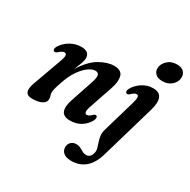

<svg xmlns="http://www.w3.org/2000/svg" viewBox="-199 -870 1289 1302"><g transform="rotate(30 445.5 -219.0)"><path d="M54.5 -342Q46.5 -345 45.8 -355.2Q45 -365.5 53 -378.5Q76.5 -416.5 116.2 -439Q156 -461.5 199.5 -461.5Q264 -461.5 264 -409.5Q264 -390.5 254.5 -365.2Q245 -340 232 -307.5Q285.5 -393 345.8 -427.2Q406 -461.5 456.5 -461.5Q515.5 -461.5 526 -420.2Q536.5 -379 512.5 -312.5L455 -144Q442.5 -109 445 -94.5Q447.5 -80 461 -80Q469 -80 477.8 -84.8Q486.5 -89.5 499 -102.5Q511.5 -113 520 -108.5Q526.5 -105.5 527.5 -95.8Q528.5 -86 521 -71Q500.5 -33.5 464.2 -11.5Q428 10.5 381.5 10.5Q328 10.5 315.2 -23Q302.5 -56.5 322.5 -115L381 -289.5Q395.5 -332 390.8 -350.5Q386 -369 362.5 -369Q339.5 -369 310.5 -348.8Q281.5 -328.5 253 -288.8Q224.5 -249 204 -190Q189.5 -148.5 184 -127.5Q178.5 -106.5 178.5 -93.5Q178.5 -80.5 182.8 -69.2Q187 -58 187 -44Q187 -19 159.5 -4.2Q132 10.5 83 10.5Q6.5 10.5 45.5 -90.5L122.5 -304Q137 -342.5 134.8 -357.2Q132.5 -372 118.5 -372Q110 -372 100.5 -366.8Q91 -361.5 77 -348.5Q63.5 -338 54.5 -342ZM788.5 -534Q753.5 -534 735.2 -551.5Q717 -569 718 -595Q719 -627.5 747 -655Q775 -682.5 821 -682.5Q857.5 -682.5 874.8 -664.5Q892 -646.5 891 -620Q890 -586 862 -560Q834 -534 788.5 -534ZM821.5 -328 699 92.5Q655 243 524.5 243Q484 243 463.8 226Q443.5 209 443.5 182.5Q443.5 158.5 458.8 142.8Q474 127 500 127Q519 127 533.8 134.8Q548.5 142.5 562.2 150.2Q576 158 592 158Q607 158 619 148.2Q631 138.5 636.5 115Q640.5 97.5 635.2 79Q630 60.5 623 40Q616 19.5 612.8 -3.5Q609.5 -26.5 617 -52.5L689.5 -301Q700.5 -337.5 699.5 -354.2Q698.5 -371 684.5 -371Q676 -371 666.8 -365.8Q657.5 -360.5 644 -347Q631.5 -337 622 -340.5Q615 -343 613.8 -352.8Q612.5 -362.5 620 -376.5Q640.5 -412.5 678.5 -437.2Q716.5 -462 761.5 -462Q812.5 -462 826.5 -427.5Q840.5 -393 821.5 -328Z"/></g></svg>

Font: Fraunces 72pt S050 SemiBold
Style: Italic
Weight: 600
Italic angle: -16°
Version: Version 1.000; ttfautohint (v1.8.3)